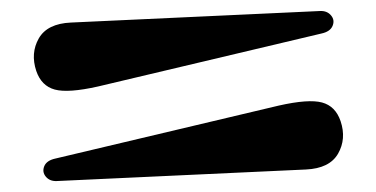

<svg xmlns="http://www.w3.org/2000/svg" viewBox="-20 -520 683 349"><path d="M108.9 -479 562 -500Q574.7 -500.5 581.8 -491.9Q588.9 -483.4 584.5 -472.9Q580.1 -462.4 564 -459L158.2 -362.8Q104 -350.6 79.6 -357.2Q55.2 -363.8 45.9 -391.1Q35.2 -423.3 50.5 -450.2Q65.9 -477.1 108.9 -479ZM536.1 -211.9 83 -190.9Q70.3 -190.4 63.2 -199Q56.2 -207.5 60.5 -218Q64.9 -228.5 81.1 -231.9L486.8 -328.1Q541 -340.3 565.4 -333.7Q589.8 -327.1 599.1 -299.8Q609.9 -267.6 594.5 -240.7Q579.1 -213.9 536.1 -211.9Z"/></svg>

Font: Pilowlava
Style: Regular
Weight: 400
Designer: Anton Moglia, Jérémy Landes, Maksym Kobuzan (Cyrillic), Velvetyne Type Foundry
Foundry: Anton Moglia, Jérémy Landes, Velvetyne Type Foundry
Version: Version 1.001;hotconv 1.0.109;makeotfexe 2.5.65596